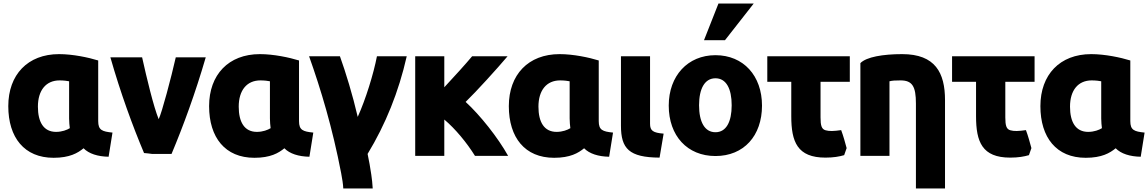

<svg xmlns="http://www.w3.org/2000/svg" viewBox="-20 -863 6512 1089"><path d="M454 -22C421 5 375 32 284 32C118 32 27 -83 27 -261C27 -439 137 -556 315 -556C393 -556 482 -537 537 -520V-176C537 -125 559 -117 618 -111L596 26C535 25 484 9 454 -22ZM372 -191V-402C364 -404 340 -407 318 -407C241 -407 195 -351 195 -258C195 -171 227 -115 298 -115C332 -115 360 -126 376 -136C374 -152 372 -171 372 -191Z M880 -187C898 -223 951 -423 977 -538H1147C1088 -335 1019 -147 953 10H842C830 8 809 6 797 5C732 -149 664 -335 606 -538H786C812 -421 851 -258 880 -187Z M1593 -22C1560 5 1514 32 1423 32C1257 32 1166 -83 1166 -261C1166 -439 1276 -556 1454 -556C1532 -556 1621 -537 1676 -520V-176C1676 -125 1698 -117 1757 -111L1735 26C1674 25 1623 9 1593 -22ZM1511 -191V-402C1503 -404 1479 -407 1457 -407C1380 -407 1334 -351 1334 -258C1334 -171 1366 -115 1437 -115C1471 -115 1499 -126 1515 -136C1513 -152 1511 -171 1511 -191Z M2009 -200C2054 -299 2099 -445 2118 -544H2287C2241 -341 2167 -158 2065 10C2074 53 2079 81 2086 128C2089 150 2093 180 2094 206H1927C1926 180 1921 152 1915 119C1866 -137 1799 -359 1733 -544H1908C1941 -452 1980 -325 2009 -200Z M2500 21H2335V-544H2500V-368C2555 -427 2624 -503 2658 -544H2859C2800 -474 2682 -344 2621 -285C2703 -210 2804 -83 2862 21H2674C2628 -53 2563 -132 2500 -185Z M3293 -22C3260 5 3214 32 3123 32C2957 32 2866 -83 2866 -261C2866 -439 2976 -556 3154 -556C3232 -556 3321 -537 3376 -520V-176C3376 -125 3398 -117 3457 -111L3435 26C3374 25 3323 9 3293 -22ZM3211 -191V-402C3203 -404 3179 -407 3157 -407C3080 -407 3034 -351 3034 -258C3034 -171 3066 -115 3137 -115C3171 -115 3199 -126 3215 -136C3213 -152 3211 -171 3211 -191Z M3744 -105 3721 31C3548 30 3502 -20 3502 -150V-544H3667V-161C3667 -122 3683 -110 3744 -105Z M4302 -264C4302 -93 4199 22 4038 22C3878 22 3773 -93 3773 -264C3773 -433 3881 -550 4038 -550C4197 -550 4302 -433 4302 -264ZM4130 -266C4130 -360 4099 -419 4038 -419C3977 -419 3945 -360 3945 -266C3945 -171 3977 -113 4038 -113C4099 -113 4130 -172 4130 -266ZM4092 -635H3973L4055 -843H4255Z M4782 -23 4768 17C4741 25 4707 31 4662 31C4502 31 4468 -59 4468 -204V-399H4332V-544H4800V-399H4634V-197C4634 -151 4640 -130 4663 -124C4684 -118 4709 -119 4751 -125C4764 -90 4773 -56 4782 -23Z M4860 21V-505C4894 -540 4988 -556 5097 -556C5285 -556 5340 -450 5340 -295V206H5175V-276C5175 -372 5155 -407 5088 -407C5055 -407 5042 -406 5025 -402V21Z M5830 -23 5816 17C5789 25 5755 31 5710 31C5550 31 5516 -59 5516 -204V-399H5380V-544H5848V-399H5682V-197C5682 -151 5688 -130 5711 -124C5732 -118 5757 -119 5799 -125C5812 -90 5821 -56 5830 -23Z M6308 -22C6275 5 6229 32 6138 32C5972 32 5881 -83 5881 -261C5881 -439 5991 -556 6169 -556C6247 -556 6336 -537 6391 -520V-176C6391 -125 6413 -117 6472 -111L6450 26C6389 25 6338 9 6308 -22ZM6226 -191V-402C6218 -404 6194 -407 6172 -407C6095 -407 6049 -351 6049 -258C6049 -171 6081 -115 6152 -115C6186 -115 6214 -126 6230 -136C6228 -152 6226 -171 6226 -191Z"/></svg>

Font: Repo ExtraBold
Style: Bold
Weight: 700
Designer: Stefan Peev
Foundry: Context Ltd
Version: Version 1.502